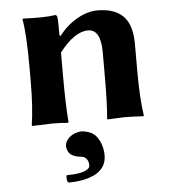

<svg xmlns="http://www.w3.org/2000/svg" viewBox="-50 -486 700 775"><g transform="rotate(-5 300.0 -98.0)"><path d="M199.2 97.2C200.2 111.5 205.3 122.4 214.6 129.9C223.9 137.4 238.3 142.1 257.8 144C266 144.7 272.7 148.4 278.1 155C283.4 161.7 286.1 170.4 286.1 181.2C286.1 190.6 278.2 198.2 262.5 204.1C246.7 210 223.1 212.9 191.9 212.9C189.9 217.1 189.5 222.7 190.4 229.5C191.4 236.3 193.5 240.9 196.8 243.2C217 243.2 235.8 241.5 253.2 238.3C270.6 235 286.9 229.8 302 222.7C317.1 215.5 329.1 205.5 337.9 192.6C346.7 179.8 351.1 164.6 351.1 147C351.1 116.7 342.8 90.7 326.2 68.8C314.8 53.9 295.7 44.9 269 42H263.2C245.3 43.9 230.6 49.6 219 59.1C207.4 68.5 200.8 79.8 199.2 92.8ZM512.2 -180.2V-291C512.2 -342.4 500.6 -380 477.3 -403.6C454 -427.2 419.3 -439 373 -439C346.7 -439 319.5 -431.2 291.5 -415.5C263.5 -399.9 238.3 -377.8 215.8 -349.1L211.9 -352.1C211.9 -393.1 211.3 -417.3 210 -424.8C209 -431.6 206.1 -435.1 201.2 -435.1C174.8 -430.5 131.3 -429.5 70.8 -432.1L68.8 -429.2C76.3 -388.5 80.1 -323.7 80.1 -234.9V-180.2C80.1 -108.6 76.3 -48.5 68.8 0L70.8 2.9L152.8 0C175.6 0 196.3 1 214.8 2.9L217.8 0C213.9 -45.6 211.9 -105.6 211.9 -180.2V-282.2C252.6 -335.3 291.3 -361.8 328.1 -361.8C362.6 -361.8 379.9 -330.9 379.9 -269V-180.2C379.9 -95.5 377.9 -35.5 374 0L376 2.9L442.9 0C465.7 0 491.7 1 521 2.9L522.9 0C515.8 -46.5 512.2 -106.6 512.2 -180.2Z"/></g></svg>

Font: Linux Biolinum G
Style: Bold
Weight: 700
Designer: Philipp H. Poll
Foundry: Philipp H. Poll
Version: Version 1.1.0